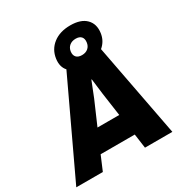

<svg xmlns="http://www.w3.org/2000/svg" viewBox="-227 -1009 1098 1156"><g transform="rotate(-30 322.5 -431.5)"><path d="M561 -731Q554.2 -679.7 514.2 -646L637.2 0H446.8L433.1 -99.1H195.8L153.8 0H-30.8L272.9 -645Q243.7 -677.2 251 -731Q259.3 -791 305.7 -826.9Q352.1 -862.8 424.8 -862.8Q497.6 -862.8 533.4 -826.9Q569.3 -791 561 -731ZM259.8 -248H411.1L388.2 -409.2L375 -516.1H372.1L330.1 -410.2ZM349.1 -724.1Q346.2 -699.7 358.9 -685.8Q371.6 -671.9 397.9 -671.9Q423.8 -671.9 440.4 -686Q457 -700.2 460 -724.1Q463.4 -749 451.2 -762.9Q439 -776.9 413.1 -776.9Q386.7 -776.9 369.6 -762.9Q352.5 -749 349.1 -724.1Z"/></g></svg>

Font: Human Sans Black
Style: Italic
Weight: 800
Italic angle: -8°
Designer: Tim Radville
Foundry: Continuum
Version: Version 1.000;FEAKit 1.0